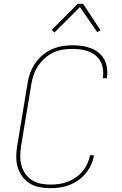

<svg xmlns="http://www.w3.org/2000/svg" viewBox="-20 -981 640 1009"><path d="M243 8Q213 8 185 2Q157 -4 134.5 -18.5Q112 -33 96 -55Q80 -77 72.5 -104Q65 -131 65.5 -160Q66 -189 71 -218L125 -544Q129 -571 138.5 -597.5Q148 -624 164.5 -648Q181 -672 203.5 -691Q226 -710 252.5 -722Q279 -734 306.5 -738.5Q334 -743 361 -743Q387 -743 411.5 -739.5Q436 -736 458 -727.5Q480 -719 498.5 -704Q517 -689 528 -668.5Q539 -648 542.5 -623Q546 -598 542 -573L541 -570H520L521 -573Q524 -595 521 -617Q518 -639 508.5 -657.5Q499 -676 482.5 -689.5Q466 -703 446 -710.5Q426 -718 404.5 -721Q383 -724 360 -724Q335 -724 309.5 -720Q284 -716 260.5 -705Q237 -694 216.5 -676Q196 -658 181 -636Q166 -614 157.5 -589.5Q149 -565 145 -541L91 -215Q87 -189 86.5 -163Q86 -137 92.5 -112.5Q99 -88 113 -68Q127 -48 147.5 -34.5Q168 -21 193.5 -16Q219 -11 245 -11Q267 -11 290 -14Q313 -17 335 -25.5Q357 -34 377.5 -48Q398 -62 413.5 -80.5Q429 -99 439 -121Q449 -143 453 -165H474Q470 -140 459 -115.5Q448 -91 430.5 -70Q413 -49 391 -33.5Q369 -18 344 -8.5Q319 1 293.5 4.5Q268 8 243 8ZM266 -810 252 -824 389 -961H417L508 -822L491 -812L400 -944Z"/></svg>

Font: Iosevka Aile Thin Oblique
Style: Regular
Weight: 100
Italic angle: -9°
Designer: Belleve Invis
Foundry: Belleve Invis
Version: Version 31.1.0; ttfautohint (v1.8.4)